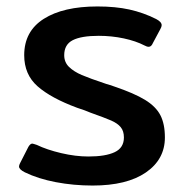

<svg xmlns="http://www.w3.org/2000/svg" viewBox="-20 -560 570 595"><path d="M57 -26Q39 -35 39 -44Q39 -48 42 -54L68 -105Q74 -115 80 -115Q82 -115 94 -111Q125 -96 169.5 -85.5Q214 -75 254 -75Q307 -75 335.5 -88.5Q364 -102 364 -134Q364 -154 354 -166Q344 -178 324.5 -186.5Q305 -195 260 -211Q244 -218 219 -226Q138 -256 96.5 -292.5Q55 -329 55 -389Q55 -463 115.5 -501.5Q176 -540 282 -540Q338 -540 381 -530.5Q424 -521 464 -501Q481 -492 481 -482Q481 -477 477 -470L454 -427Q449 -415 441 -415Q435 -415 428 -419Q401 -433 363.5 -441Q326 -449 286 -449Q232 -449 205.5 -435.5Q179 -422 179 -389Q179 -367 194 -352.5Q209 -338 233.5 -327.5Q258 -317 309 -300Q320 -297 334 -292Q396 -271 429.5 -250.5Q463 -230 477 -203Q491 -176 491 -134Q491 -66 432 -25.5Q373 15 267 15Q208 15 153 4.5Q98 -6 57 -26Z"/></svg>

Font: Mitr
Style: Regular
Weight: 400
Designer: Thanarat Vachiruckul
Foundry: Cadson Demak
Version: Version 1.002